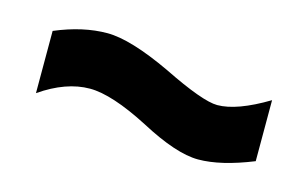

<svg xmlns="http://www.w3.org/2000/svg" viewBox="-38 -451 480 304"><g transform="rotate(15 202.0 -299.0)"><path d="M299 -221Q263 -221 203 -253Q141 -285 105 -285Q66 -285 24 -256V-358Q69 -377 109 -377Q147 -377 215 -345Q282 -312 306 -312Q338 -312 388 -342V-242Q336 -221 299 -221Z"/></g></svg>

Font: Orbitron
Style: Bold
Weight: 700
Designer: Matt McInerney
Foundry: The League of Moveable Type
Version: Version 2.001